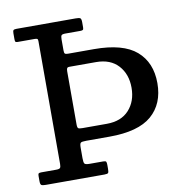

<svg xmlns="http://www.w3.org/2000/svg" viewBox="-83 -829 870 907"><g transform="rotate(-10 352.0 -375.0)"><path d="M256.5 -144V-93.5Q256.5 -73 261 -67.5Q265.5 -62 285.5 -62H350.5Q362 -62 364.2 -57.8Q366.5 -53.5 366.5 -42V-24Q366.5 -9 363.5 -4.5Q360.5 0 345.5 0H64.5Q49 0 43.2 -3.2Q37.5 -6.5 37.5 -23V-48Q37.5 -57 40.8 -59.5Q44 -62 53.5 -62H124.5Q140 -62 143.8 -67Q147.5 -72 147.5 -86V-675Q147.5 -683.5 144 -685.8Q140.5 -688 131.5 -688H50Q41 -688 39.2 -691.8Q37.5 -695.5 37.5 -704.5V-732Q37.5 -743.5 41.2 -746.8Q45 -750 56 -750H339.5Q355 -750 360.8 -746.8Q366.5 -743.5 366.5 -727V-702Q366.5 -693 363.2 -690.5Q360 -688 350.5 -688H279.5Q264 -688 260.2 -683.2Q256.5 -678.5 256.5 -664V-611Q256.5 -599 260 -595.5Q263.5 -592 275 -592H399.5Q538.5 -592 602.5 -536.5Q666.5 -481 666.5 -382Q666.5 -283 602.5 -227.5Q538.5 -172 399.5 -172H288.5Q268 -172 262.2 -168.2Q256.5 -164.5 256.5 -144ZM281.5 -234H398Q467 -234 504.8 -275.5Q542.5 -317 542.5 -382Q542.5 -447 504.8 -488.5Q467 -530 398 -530H271Q261.5 -530 259 -525.2Q256.5 -520.5 256.5 -510.5V-256Q256.5 -240.5 261.2 -237.2Q266 -234 281.5 -234Z"/></g></svg>

Font: Besley Medium
Style: Regular
Weight: 500
Designer: Owen Earl
Foundry: indestructible type*
Version: Version 2.001; ttfautohint (v1.8.3)